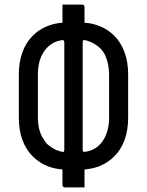

<svg xmlns="http://www.w3.org/2000/svg" viewBox="-20 -768 640 836"><path d="M252 -748H337Q342 -748 345 -745Q348 -742 348 -737V-669Q382 -667 412 -655Q449 -641 477.5 -612.5Q506 -584 522 -541.5Q538 -499 538 -443V-257Q538 -200 522 -157.5Q506 -115 477.5 -87Q449 -59 412 -44Q382 -33 348 -30V48H263Q258 48 255 45Q252 42 252 37V-30Q218 -33 188 -44Q151 -59 122.5 -87Q94 -115 78 -157.5Q62 -200 62 -257V-443Q62 -499 78 -541.5Q94 -584 122.5 -612.5Q151 -641 188 -655Q218 -667 252 -669ZM343 -594 340 -585V-114L344 -106Q363 -108 380 -115Q404 -125 420.5 -145Q437 -165 446 -193Q455 -221 455 -255V-444Q455 -467 450.5 -488.5Q446 -510 437.5 -528Q429 -546 415 -559Q398 -575 375 -585Q360 -592 343 -594ZM145 -255Q145 -232 149.5 -211Q154 -190 163.5 -172.5Q173 -155 185 -141Q198 -130 212 -121.5Q226 -113 242 -109Q249 -107 257 -106L260 -114V-585L256 -594Q227 -591 205 -577Q176 -558 160.5 -524.5Q145 -491 145 -444Z"/></svg>

Font: Code D OnePiece
Style: Regular
Weight: 400
Version: Version 1.085; ttfautohint (v1.8.4.7-5d5b);Nerd Fonts 3.0.2